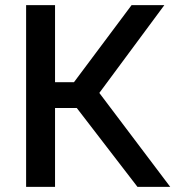

<svg xmlns="http://www.w3.org/2000/svg" viewBox="-20 -730 685 750"><path d="M82 -710V0H195V-308H280L517 0H645L368 -367L622 -710H494L269 -409H195V-710Z"/></svg>

Font: RT Raleway SemiBold
Style: Regular
Weight: 400
Designer: Matt McInerney, Pablo Impallari, Rodrigo Fuenzalida — Edited by Milan Moffatt in April 2016
Foundry: Matt McInerney, Pablo Impallari, Rodrigo Fuenzalida — Edited by Milan Moffatt in April 2016
Version: Version 3.001